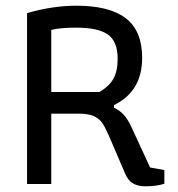

<svg xmlns="http://www.w3.org/2000/svg" viewBox="-20 -646 626 674"><path d="M420 -35 362 -170Q349 -200 338.5 -215Q328 -230 309 -238.5Q290 -247 256 -247H160V0H75V-600Q165 -626 248 -626Q364 -626 421.5 -582Q479 -538 479 -443Q479 -325 380 -277V-268Q401 -258 414.5 -243Q428 -228 439 -205L507 -58L557 -49V-1Q529 8 491 8Q464 8 447 -2Q430 -12 420 -35ZM329 -323Q362 -342 377.5 -368.5Q393 -395 393 -440Q393 -501 358.5 -525Q324 -549 247 -549Q192 -549 160 -541V-323Z"/></svg>

Font: Athiti Medium
Style: Regular
Weight: 500
Designer: CadsonDemak Team
Foundry: CadsonDemak
Version: Version 1.032